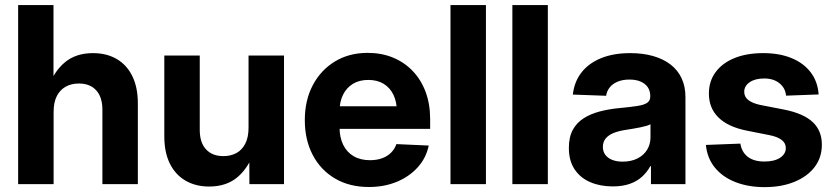

<svg xmlns="http://www.w3.org/2000/svg" viewBox="-20 -748 3387 780"><path d="M197.8 -293V0H53.7V-727.5H197.3V-387.7H173.8Q197.8 -456.1 242.7 -494.1Q287.6 -532.2 357.4 -532.2Q413.1 -532.2 454.1 -508.3Q495.1 -484.4 517.6 -438.7Q540 -393.1 540 -328.1V0H396V-302.2Q396 -353.5 370.8 -381.1Q345.7 -408.7 300.3 -408.7Q270 -408.7 247.1 -396Q224.1 -383.3 210.9 -357.9Q197.8 -332.5 197.8 -293Z M829.6 9.8Q774.9 9.8 733.6 -14.2Q692.4 -38.1 669.9 -83.7Q647.5 -129.4 647.5 -193.8V-522.5H791.5V-220.2Q791.5 -168.9 816.9 -141.4Q842.3 -113.8 887.2 -113.8Q917.5 -113.8 940.4 -126.2Q963.4 -138.7 976.6 -164.6Q989.7 -190.4 989.7 -229.5V-522.5H1133.8V0H993.2L992.7 -134.8H1013.7Q989.7 -66.4 944.8 -28.3Q899.9 9.8 829.6 9.8Z M1479 11.7Q1399.4 11.7 1340.8 -22.9Q1282.2 -57.6 1250.2 -118.9Q1218.3 -180.2 1218.3 -260.3Q1218.3 -340.3 1250.7 -401.9Q1283.2 -463.4 1340.6 -498.3Q1397.9 -533.2 1473.6 -533.2Q1529.8 -533.2 1576.2 -514.2Q1622.6 -495.1 1656.5 -459.7Q1690.4 -424.3 1709 -374.8Q1727.5 -325.2 1727.5 -263.7V-224.6H1271.5V-316.4H1657.7L1592.3 -293.9Q1592.3 -334 1578.4 -362.8Q1564.5 -391.6 1538.6 -407.5Q1512.7 -423.3 1476.1 -423.3Q1439.9 -423.3 1413.8 -407.5Q1387.7 -391.6 1373.5 -363Q1359.4 -334.5 1359.4 -295.4V-231.9Q1359.4 -190.4 1374 -160.2Q1388.7 -129.9 1416.5 -113.5Q1444.3 -97.2 1482.9 -97.2Q1510.3 -97.2 1532 -105Q1553.7 -112.8 1568.6 -127.7Q1583.5 -142.6 1590.3 -162.6L1721.7 -156.7Q1711.4 -106.9 1677.7 -69.1Q1644 -31.2 1592.8 -9.8Q1541.5 11.7 1479 11.7Z M1954.1 -727.5V0H1810.1V-727.5Z M2205.6 -727.5V0H2061.5V-727.5Z M2469.2 9.3Q2418 9.3 2377.7 -8.1Q2337.4 -25.4 2314.2 -60.3Q2291 -95.2 2291 -147Q2291 -191.4 2307.1 -220.7Q2323.2 -250 2351.6 -267.8Q2379.9 -285.6 2416.5 -295.2Q2453.1 -304.7 2493.2 -308.6Q2540.5 -313 2568.6 -317.4Q2596.7 -321.8 2609.1 -330.3Q2621.6 -338.9 2621.6 -355.5V-358.4Q2621.6 -378.9 2611.6 -393.6Q2601.6 -408.2 2582.8 -416.5Q2564 -424.8 2537.1 -424.8Q2510.3 -424.8 2489.7 -416.5Q2469.2 -408.2 2457.3 -393.3Q2445.3 -378.4 2442.4 -358.9L2307.1 -363.8Q2313 -416 2342.3 -453.6Q2371.6 -491.2 2421.9 -511.7Q2472.2 -532.2 2540.5 -532.2Q2591.3 -532.2 2632.8 -520.5Q2674.3 -508.8 2703.9 -486.1Q2733.4 -463.4 2749 -430.2Q2764.6 -397 2764.6 -353.5V0H2624.5V-73.2H2622.1Q2608.4 -48.3 2587.9 -29.8Q2567.4 -11.2 2538.3 -1Q2509.3 9.3 2469.2 9.3ZM2509.3 -91.3Q2543.9 -91.3 2569.6 -104.2Q2595.2 -117.2 2608.9 -139.6Q2622.6 -162.1 2622.6 -189.9V-243.2Q2616.7 -239.7 2605.7 -236.6Q2594.7 -233.4 2580.6 -230.5Q2566.4 -227.5 2550.3 -224.9Q2534.2 -222.2 2518.1 -219.7Q2493.2 -215.8 2472.9 -207.8Q2452.6 -199.7 2440.9 -185.8Q2429.2 -171.9 2429.2 -150.9Q2429.2 -132.3 2439.2 -118.9Q2449.2 -105.5 2467.3 -98.4Q2485.4 -91.3 2509.3 -91.3Z M3086.4 12.2Q3020 12.2 2968 -8.1Q2916 -28.3 2884.5 -66.7Q2853 -105 2847.7 -159.2L2987.8 -164.6Q2993.2 -129.9 3018.1 -110.8Q3043 -91.8 3085.4 -91.8Q3126 -91.8 3149.2 -107.2Q3172.4 -122.6 3172.4 -146.5Q3172.4 -167 3155 -179.9Q3137.7 -192.9 3105 -199.2L3013.7 -217.3Q2938 -232.4 2898.9 -270.5Q2859.9 -308.6 2859.9 -368.2Q2859.9 -418 2887 -454.8Q2914.1 -491.7 2963.6 -512Q3013.2 -532.2 3080.6 -532.2Q3147 -532.2 3196.3 -511.7Q3245.6 -491.2 3273.9 -453.6Q3302.2 -416 3305.7 -364.3L3173.3 -359.4Q3170.9 -389.6 3147 -409.4Q3123 -429.2 3084.5 -429.2Q3047.4 -429.2 3025.4 -413.8Q3003.4 -398.4 3003.4 -375Q3003.4 -354.5 3020 -341.6Q3036.6 -328.6 3067.9 -321.8L3166 -302.7Q3244.1 -287.1 3281.5 -252.2Q3318.8 -217.3 3318.8 -160.2Q3318.8 -107.9 3289.3 -69.3Q3259.8 -30.8 3207.3 -9.3Q3154.8 12.2 3086.4 12.2Z"/></svg>

Font: Inter 28pt
Style: Bold
Weight: 700
Designer: Rasmus Andersson
Foundry: rsms
Version: Version 4.001;git-66647c0bb